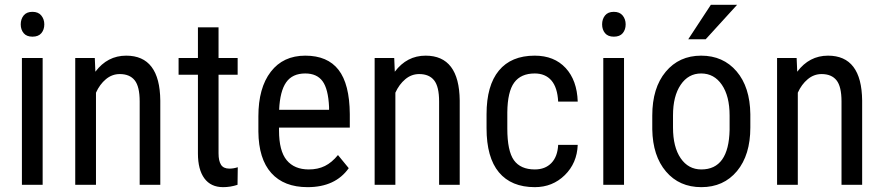

<svg xmlns="http://www.w3.org/2000/svg" viewBox="-20 -770 3677 800"><path d="M157.7 0H71.3V-528.3H157.7ZM164.6 -668.5Q164.6 -646.5 152.3 -631.8Q140.1 -617.2 115.2 -617.2Q90.8 -617.2 78.6 -631.8Q66.4 -646.5 66.4 -668.5Q66.4 -690.4 78.6 -705.6Q90.8 -720.7 115.2 -720.7Q139.6 -720.7 152.1 -705.3Q164.6 -689.9 164.6 -668.5Z M375 -528.3 377.4 -471.2Q427.7 -538.1 505.9 -538.1Q646 -538.1 647.9 -351.1V0H562V-347.2Q562 -409.2 541.3 -435.3Q520.5 -461.4 479 -461.4Q446.8 -461.4 421.1 -439.9Q395.5 -418.5 379.9 -383.8V0H293.5V-528.3Z M890.6 -656.2V-528.3H970.2V-458.5H890.6V-130.9Q890.6 -99.6 900.9 -83.5Q911.1 -67.4 936 -67.4Q953.1 -67.4 970.7 -73.2L969.7 0Q940.4 9.8 909.7 9.8Q858.4 9.8 831.5 -26.9Q804.7 -63.5 804.7 -130.4V-458.5H724.1V-528.3H804.7V-656.2Z M1261.7 9.8Q1163.1 9.8 1110.4 -49.1Q1057.6 -107.9 1056.6 -221.7V-285.6Q1056.6 -403.8 1108.2 -470.9Q1159.7 -538.1 1252 -538.1Q1344.7 -538.1 1390.6 -479Q1436.5 -419.9 1437.5 -294.9V-238.3H1142.6V-226.1Q1142.6 -141.1 1174.6 -102.5Q1206.5 -64 1266.6 -64Q1304.7 -64 1333.7 -78.4Q1362.8 -92.8 1388.2 -124L1433.1 -69.3Q1377 9.8 1261.7 9.8ZM1252 -463.9Q1198.2 -463.9 1172.4 -427Q1146.5 -390.1 1143.1 -312.5H1351.1V-324.2Q1347.7 -399.4 1324 -431.6Q1300.3 -463.9 1252 -463.9Z M1622.6 -528.3 1625 -471.2Q1675.3 -538.1 1753.4 -538.1Q1893.6 -538.1 1895.5 -351.1V0H1809.6V-347.2Q1809.6 -409.2 1788.8 -435.3Q1768.1 -461.4 1726.6 -461.4Q1694.3 -461.4 1668.7 -439.9Q1643.1 -418.5 1627.4 -383.8V0H1541V-528.3Z M2208.5 -64Q2251.5 -64 2277.3 -90.6Q2303.2 -117.2 2305.7 -166.5H2387.2Q2384.3 -90.3 2333.3 -40.3Q2282.2 9.8 2208.5 9.8Q2110.4 9.8 2058.8 -52Q2007.3 -113.8 2007.3 -235.8V-293.9Q2007.3 -413.6 2058.6 -475.8Q2109.9 -538.1 2208 -538.1Q2289.1 -538.1 2336.7 -486.8Q2384.3 -435.5 2387.2 -346.7H2305.7Q2302.7 -405.3 2277.6 -434.6Q2252.4 -463.9 2208 -463.9Q2150.4 -463.9 2122.6 -426Q2094.7 -388.2 2093.8 -301.8V-234.4Q2093.8 -141.1 2121.3 -102.5Q2148.9 -64 2208.5 -64Z M2580.1 0H2493.7V-528.3H2580.1ZM2586.9 -668.5Q2586.9 -646.5 2574.7 -631.8Q2562.5 -617.2 2537.6 -617.2Q2513.2 -617.2 2501 -631.8Q2488.8 -646.5 2488.8 -668.5Q2488.8 -690.4 2501 -705.6Q2513.2 -720.7 2537.6 -720.7Q2562 -720.7 2574.5 -705.3Q2586.9 -689.9 2586.9 -668.5Z M2697.8 -288.6Q2697.8 -403.8 2753.7 -470.9Q2809.6 -538.1 2901.4 -538.1Q2993.2 -538.1 3049.1 -472.7Q3105 -407.2 3106.4 -294.4V-238.8Q3106.4 -124 3050.8 -57.1Q2995.1 9.8 2902.3 9.8Q2810.5 9.8 2755.1 -55.2Q2699.7 -120.1 2697.8 -231ZM2784.2 -238.8Q2784.2 -157.2 2816.2 -110.6Q2848.1 -64 2902.3 -64Q3016.6 -64 3020 -229V-288.6Q3020 -369.6 2987.8 -416.7Q2955.6 -463.9 2901.4 -463.9Q2848.1 -463.9 2816.2 -416.7Q2784.2 -369.6 2784.2 -289.1ZM2941.9 -750H3051.3L2920.4 -606.4H2847.7Z M3299.3 -528.3 3301.8 -471.2Q3352.1 -538.1 3430.2 -538.1Q3570.3 -538.1 3572.3 -351.1V0H3486.3V-347.2Q3486.3 -409.2 3465.6 -435.3Q3444.8 -461.4 3403.3 -461.4Q3371.1 -461.4 3345.5 -439.9Q3319.8 -418.5 3304.2 -383.8V0H3217.8V-528.3Z"/></svg>

Font: TypoPRO Roboto
Style: Regular
Weight: 400
Designer: Google
Version: Version 2.136; 2016